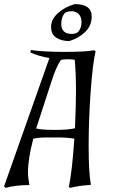

<svg xmlns="http://www.w3.org/2000/svg" viewBox="-21 -905 565 940"><path d="M296 -841Q279 -821 279 -788Q279 -739 330 -739Q350 -739 361 -748Q378 -768 378 -795.5Q378 -823 364 -836.5Q350 -850 329 -850Q308 -850 296 -841ZM345 -885Q428 -885 428 -824Q428 -780 396.5 -749Q365 -718 318 -704Q280 -704 254.5 -720.5Q229 -737 229 -773.5Q229 -810 262.5 -840.5Q296 -871 345 -885ZM343 -226Q307 -232 270.5 -232Q234 -232 202 -232Q170 -232 142 -226Q116 -128 116 -61Q116 -34 123 1Q54 1 6 15L-1 7L221 -621Q170 -629 128 -648L130 -660Q193 -651 295.5 -651Q398 -651 441 -659L447 -654Q433 -595 423 -458Q413 -321 413 -189.5Q413 -58 424 0Q362 4 322 15L316 10Q332 -64 343 -226ZM156 -276Q182 -269 247.5 -269Q313 -269 346 -277Q351 -385 351 -463.5Q351 -542 345 -612Q333 -615 313 -615Q293 -615 278 -612Q255 -582 230 -503Z"/></svg>

Font: Almendra
Style: Italic
Weight: 400
Italic angle: -12°
Designer: Ana Sanfelippo
Foundry: Ana Sanfelippo
Version: Version 1.004